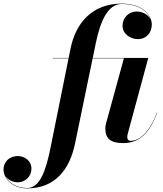

<svg xmlns="http://www.w3.org/2000/svg" viewBox="-212 -780 901 1060"><path d="M656 -158 654.5 -158.5C614.5 -52.5 560 -2.5 509.5 -2.5C497 -2.5 490.5 -11.5 490.5 -22C490.5 -27 491.5 -34.5 493 -40.5L606.5 -460H300L316.5 -540C341.5 -660.5 382 -758 460 -758C558 -758 606 -712.5 619.5 -671.5C607 -699.5 574.5 -716.5 542.5 -716.5C498 -716.5 464.5 -681 464.5 -638.5C464.5 -591 509.5 -564 549.5 -564C595 -564 626 -597.5 626 -646C626 -688 583.5 -760 460 -760C295 -760 205 -650.5 177.5 -511.5L167 -460H79.5V-458H166.5L66 40C41.5 160.5 8.5 258 -62 258C-125 258 -169 225 -184.5 187.5C-171 213 -141 226.5 -113.5 226.5C-71.5 226.5 -38.5 192.5 -38.5 152C-38.5 104.5 -79.5 81.5 -114.5 81.5C-155 81.5 -192.5 108.5 -192.5 157C-192.5 206.5 -143 260 -62 260C93 260 173.5 154 202.5 11.5L299.5 -458H472L372.5 -95C370.5 -88 369.5 -75.5 369.5 -70.5C369.5 -13 401 10 468 10C560 10 614.5 -48 656 -158Z"/></svg>

Font: Bodoni* 96pt
Style: Bold Italic
Weight: 700
Italic angle: -13°
Version: Version 2.3